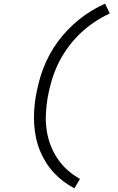

<svg xmlns="http://www.w3.org/2000/svg" viewBox="-20 -861 640 1042"><path d="M384 161Q353 145 324.5 123.5Q296 102 272 76Q248 50 229 19.5Q210 -11 196.5 -44Q183 -77 175.5 -113Q168 -149 165.5 -186.5Q163 -224 165.5 -262Q168 -300 174 -337Q181 -376 191 -415Q201 -454 215.5 -491.5Q230 -529 249.5 -565Q269 -601 293.5 -634.5Q318 -668 347 -698Q376 -728 408.5 -754.5Q441 -781 476.5 -802.5Q512 -824 550 -841L576 -788Q530 -767 488.5 -738.5Q447 -710 411 -675Q375 -640 345 -598Q315 -556 294.5 -512.5Q274 -469 260 -422Q246 -375 238 -328Q231 -285 229 -241Q227 -197 233.5 -153.5Q240 -110 255 -71.5Q270 -33 293.5 1.5Q317 36 347.5 63Q378 90 414 110Z"/></svg>

Font: Iosevka Curly Light Extended
Style: Italic
Weight: 300
Width: 7
Italic angle: -9°
Monospace: yes
Designer: Belleve Invis
Foundry: Belleve Invis
Version: Version 11.1.0; ttfautohint (v1.8.3)